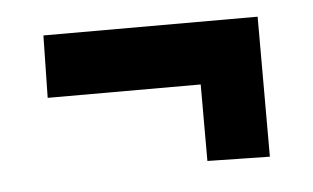

<svg xmlns="http://www.w3.org/2000/svg" viewBox="-30 -315 481 295"><g transform="rotate(-5 210.0 -167.0)"><path d="M375.9 -275.3V-59.4L279.7 -61.2V-179.2H43.7L45.5 -275.3Z"/></g></svg>

Font: Wabroye
Style: Medium
Weight: 500
Designer: gluk
Foundry: gluk
Version: Version 0.14